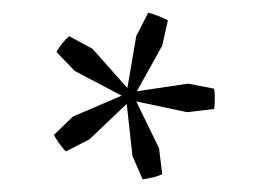

<svg xmlns="http://www.w3.org/2000/svg" viewBox="-20 -698 405 303"><path d="M205 -415 189 -452 180 -534 121 -478 84 -459Q74 -469 65 -485L95 -514L172 -547L98 -586L69 -616Q77 -630 89 -641L126 -621L181 -559L195 -641L214 -678Q229 -674 245 -666L236 -626L196 -554L277 -566L318 -558Q320 -542 318 -526L275 -521L195 -538L231 -464L236 -423Q229 -420 221 -418Q213 -416 205 -415Z"/></svg>

Font: Piazzolla Light
Style: Regular
Weight: 300
Designer: Juan Pablo del Peral
Foundry: Huerta Tipografica
Version: Version 1.330